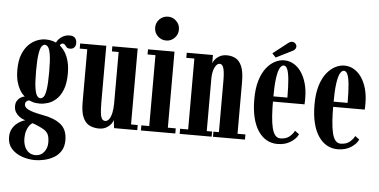

<svg xmlns="http://www.w3.org/2000/svg" viewBox="-61 -865 2436 1234"><g transform="rotate(5 1157.5 -247.5)"><path d="M203.5 249Q158.5 249 117.5 234.2Q76.5 219.5 50.5 190.2Q24.5 161 24.5 116Q24.5 84.5 36.8 62.5Q49 40.5 66 27Q83 13.5 98 7Q113 0.5 119 -0.5Q115.5 -1.5 104 -6Q92.5 -10.5 79 -20.5Q65.5 -30.5 55.5 -46.5Q45.5 -62.5 45.5 -86.5Q45.5 -105 53 -118.2Q60.5 -131.5 71.5 -139.5Q82.5 -147.5 92.5 -150Q94.5 -150.5 98 -151.2Q101.5 -152 102.5 -152Q99 -154.5 89 -164.8Q79 -175 67.8 -194.8Q56.5 -214.5 48.2 -245.2Q40 -276 40 -319.5Q40 -379 56 -419.2Q72 -459.5 97.2 -484Q122.5 -508.5 150.8 -519Q179 -529.5 204 -529.5Q255 -529.5 291 -504.2Q327 -479 346.2 -433Q365.5 -387 365.5 -325.5Q365.5 -261.5 349.5 -220.2Q333.5 -179 308.2 -156Q283 -133 254.8 -124.2Q226.5 -115.5 202.5 -115.5Q173.5 -115.5 155.8 -121.5Q138 -127.5 134 -129.5Q133.5 -129.5 133 -129.5Q132.5 -129.5 131.5 -129.5Q124.5 -129.5 116.2 -122.2Q108 -115 108 -102Q108 -83.5 134 -70Q160 -56.5 226.5 -44Q302.5 -31 344.8 2.8Q387 36.5 387 105Q387 147 369 175Q351 203 322.5 219Q294 235 262.2 242Q230.5 249 203.5 249ZM203.5 217Q238 217 258.5 190.8Q279 164.5 279 130Q279 94.5 269 75Q259 55.5 231.5 41.5Q221.5 36 209 30.5Q196.5 25 185.2 20.5Q174 16 167.5 14Q157 19 147 32.5Q137 46 130.2 66.8Q123.5 87.5 123.5 114.5Q123.5 144 132.8 167Q142 190 160 203.5Q178 217 203.5 217ZM202.5 -150Q214 -150 223.8 -161.8Q233.5 -173.5 239.2 -210.5Q245 -247.5 245 -323.5Q245 -396 239.2 -432.8Q233.5 -469.5 223.8 -482.2Q214 -495 203 -495Q192 -495 182.2 -482.2Q172.5 -469.5 166.5 -432.2Q160.5 -395 160.5 -321.5Q160.5 -246 166.8 -209.5Q173 -173 182.8 -161.5Q192.5 -150 202.5 -150ZM265 -491Q270.5 -526 297 -547.2Q323.5 -568.5 355 -568.5Q380.5 -568.5 391.2 -555.8Q402 -543 402 -523.5Q402 -504.5 391.8 -494.2Q381.5 -484 365.5 -484Q350 -484 343 -491.2Q336 -498.5 331 -505.5Q326 -512.5 315.5 -512.5Q309.5 -512.5 304 -508Q298.5 -503.5 298.5 -490.5Z M595 11Q562 11 535 -1.8Q508 -14.5 492 -49Q476 -83.5 476 -149.5V-490H427.5V-523H596V-163Q596 -113.5 599.5 -87Q603 -60.5 610.8 -50.8Q618.5 -41 631 -41Q645 -41 655.8 -55.5Q666.5 -70 672.5 -96.8Q678.5 -123.5 678.5 -159V-490H635V-523H798.5V-33H841.5V0H692L685.5 -52Q683 -40 671.8 -25.2Q660.5 -10.5 641.2 0.2Q622 11 595 11Z M865 0V-33H916V-490.5H865V-523.5H1036V-33H1087V0ZM976 -590Q943.5 -590 921 -612.5Q898.5 -635 898.5 -667.5Q898.5 -699 921 -721.5Q943.5 -744 976 -744Q1007 -744 1029.5 -721.5Q1052 -699 1052 -667.5Q1052 -635 1029.5 -612.5Q1007 -590 976 -590Z M1115 0V-33H1167V-490.5H1115V-523.5H1284V-470Q1286 -478.5 1296.5 -492.8Q1307 -507 1326.5 -518.2Q1346 -529.5 1374 -529.5Q1405 -529.5 1430.2 -516.2Q1455.5 -503 1470.5 -467.5Q1485.5 -432 1485.5 -365V-33H1536.5V0H1330V-33H1365.5V-362.5Q1365.5 -418 1358 -444.5Q1350.5 -471 1332.5 -471Q1323 -471 1315 -463.8Q1307 -456.5 1300.8 -443.5Q1294.5 -430.5 1291 -413.5Q1287.5 -396.5 1287 -377V-33H1321.5V0Z M1746.5 10Q1707 10 1675.2 -8.2Q1643.5 -26.5 1620.5 -61.8Q1597.5 -97 1585.5 -147.8Q1573.5 -198.5 1573.5 -263.5Q1573.5 -334.5 1589 -385.2Q1604.5 -436 1630 -467.8Q1655.5 -499.5 1685.2 -514.5Q1715 -529.5 1743.5 -529.5Q1777.5 -529.5 1806 -512.5Q1834.5 -495.5 1855.2 -464.8Q1876 -434 1887.5 -392Q1899 -350 1899 -299.5Q1899 -289.5 1899 -279.5Q1899 -269.5 1898 -259H1686.5V-292.5H1784.5Q1784.5 -367 1780 -411.8Q1775.5 -456.5 1766.5 -476.2Q1757.5 -496 1743.5 -496Q1729.5 -496 1718.2 -475.8Q1707 -455.5 1700.5 -407.5Q1694 -359.5 1694 -275.5Q1694 -213.5 1697.2 -167Q1700.5 -120.5 1708.2 -89.5Q1716 -58.5 1729.2 -43Q1742.5 -27.5 1762 -27.5Q1799 -27.5 1821 -46.2Q1843 -65 1852 -84.5L1879.5 -64.5Q1868 -36.5 1832.2 -13.2Q1796.5 10 1746.5 10ZM1687 -542.5 1663.5 -567.5 1756 -640Q1763.5 -646 1770.5 -649.2Q1777.5 -652.5 1784.5 -652.5Q1793 -652.5 1799.5 -648Q1806 -643.5 1810 -637Q1813.5 -631 1813.5 -623.5Q1813.5 -614 1806.5 -605.8Q1799.5 -597.5 1786 -592Z M2135 10Q2095.5 10 2063.8 -8.2Q2032 -26.5 2009 -61.8Q1986 -97 1974 -147.8Q1962 -198.5 1962 -263.5Q1962 -334.5 1977.5 -385.2Q1993 -436 2018.5 -467.8Q2044 -499.5 2073.8 -514.5Q2103.5 -529.5 2132 -529.5Q2166 -529.5 2194.5 -512.5Q2223 -495.5 2243.8 -464.8Q2264.5 -434 2276 -392Q2287.5 -350 2287.5 -299.5Q2287.5 -289.5 2287.5 -279.5Q2287.5 -269.5 2286.5 -259H2075V-292.5H2173Q2173 -367 2168.5 -411.8Q2164 -456.5 2155 -476.2Q2146 -496 2132 -496Q2118 -496 2106.8 -475.8Q2095.5 -455.5 2089 -407.5Q2082.5 -359.5 2082.5 -275.5Q2082.5 -213.5 2085.8 -167Q2089 -120.5 2096.8 -89.5Q2104.5 -58.5 2117.8 -43Q2131 -27.5 2150.5 -27.5Q2187.5 -27.5 2209.5 -46.2Q2231.5 -65 2240.5 -84.5L2268 -64.5Q2256.5 -36.5 2220.8 -13.2Q2185 10 2135 10Z"/></g></svg>

Font: Imbue 24pt
Style: Bold
Weight: 700
Designer: Tyler Finck
Foundry: Etcetera Type Company
Version: Version 1.102